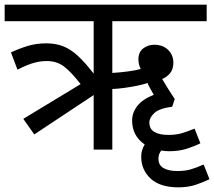

<svg xmlns="http://www.w3.org/2000/svg" viewBox="-20 -642 919 824"><path d="M127 -65 80 -132 326 -281Q284 -335 253.5 -357.5Q223 -380 181 -380Q153 -380 124.5 -372Q96 -364 55 -343L27 -417Q61 -433 98 -444.5Q135 -456 179 -456Q219 -456 251 -443.5Q283 -431 314 -402.5Q345 -374 382 -326V-551H0V-622H867V-551H462V-329Q496 -331 529.5 -335.5Q563 -340 584 -346Q574 -366 574 -387Q574 -419 595 -434.5Q616 -450 641 -450Q679 -450 701.5 -428Q724 -406 724 -373Q724 -345 710 -328Q696 -311 676 -303Q690 -279 703.5 -257.5Q717 -236 730 -217L719 -184Q664 -177 642.5 -157Q621 -137 621 -116Q621 -88 643 -75.5Q665 -63 702 -63Q734 -63 757.5 -69.5Q781 -76 815 -90L840 -27Q814 -14 781 -3.5Q748 7 707 7Q689 7 672 4Q660 19 660 39Q660 67 682 79.5Q704 92 741 92Q773 92 796.5 85.5Q820 79 854 64L879 127Q853 140 820 151Q787 162 746 162Q667 162 626.5 124.5Q586 87 586 30Q586 3 601 -22Q547 -59 547 -125Q547 -159 570 -188Q593 -217 640 -235Q632 -249 624.5 -262.5Q617 -276 613 -286Q597 -280 570.5 -274.5Q544 -269 515 -265Q486 -261 462 -260V0H382V-234Z"/></svg>

Font: Noto Sans
Style: Italic
Weight: 400
Italic angle: -12°
Designer: Monotype Design Team
Foundry: Monotype Imaging Inc.
Version: Version 2.013; ttfautohint (v1.8.4.7-5d5b)